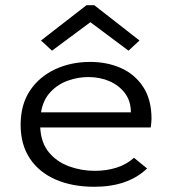

<svg xmlns="http://www.w3.org/2000/svg" viewBox="-20 -705 665 735"><path d="M341 10Q257 10 193.5 -17.5Q130 -45 94.5 -98Q59 -151 59 -227Q59 -305 95 -358.5Q131 -412 191.5 -440Q252 -468 325 -468Q390 -468 443 -444.5Q496 -421 528 -372.5Q560 -324 560 -250Q560 -242 559 -233.5Q558 -225 557 -217H134Q137 -158 167.5 -121.5Q198 -85 245 -68Q292 -51 343 -51Q387 -51 425.5 -63Q464 -75 493 -101L543 -60Q470 10 341 10ZM137 -275H481Q481 -318 458.5 -348Q436 -378 399.5 -394Q363 -410 318 -410Q279 -410 240.5 -396.5Q202 -383 173.5 -353Q145 -323 137 -275ZM179 -511 137 -550 311 -685H341L514 -550L472 -511L326 -620Z"/></svg>

Font: Inconsolata Expanded
Style: Regular
Weight: 400
Width: 7
Monospace: yes
Designer: Raph Levien, Cyreal, Brenton Simpson
Foundry: Raph Levien, Cyreal, Google
Version: Version 3.100; ttfautohint (v1.8.4.7-5d5b)